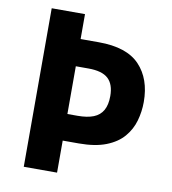

<svg xmlns="http://www.w3.org/2000/svg" viewBox="-84 -830 808 903"><g transform="rotate(10 320.0 -378.5)"><path d="M90 0V-757H249V-638H336Q470 -638 531.5 -573Q593 -508 593 -398Q593 -352 580.5 -308Q568 -264 538 -229Q508 -194 456 -173.5Q404 -153 326 -153H249V0ZM249 -280H297Q344 -280 373.8 -291.9Q403.6 -303.8 418.3 -329.9Q433 -356 433 -398Q433 -453.8 404 -480.9Q375 -508 309.1 -508H249Z"/></g></svg>

Font: Menbere
Style: Regular
Weight: 400
Designer: Aleme Tadesse
Foundry: Sorkin Type Co
Version: Version 1.000